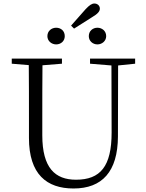

<svg xmlns="http://www.w3.org/2000/svg" viewBox="-20 -1059 832 1094"><path d="M300 -806C327 -806 349 -825 349 -853C349 -883 327 -901 300 -901C274 -901 250 -883 250 -853C250 -825 274 -806 300 -806ZM402 -896 503 -960C537 -980 549 -994 549 -1010C549 -1027 535 -1039 518 -1039C503 -1039 490 -1030 468 -1007L385 -913ZM535 -806C561 -806 585 -825 585 -853C585 -883 561 -901 535 -901C509 -901 486 -883 486 -853C486 -825 509 -806 535 -806ZM493 -696 615 -686 616 -304C616 -111 552 -35 413 -35C294 -35 221 -102 221 -288V-389C221 -491 221 -589 222 -687L333 -696V-725H47V-696L144 -688C145 -589 145 -489 145 -389V-273C145 -66 246 15 399 15C562 15 651 -81 652 -281L653 -686L750 -696V-725H493Z"/></svg>

Font: Noto Serif HK Light
Style: Regular
Weight: 300
Designer: Ryoko NISHIZUKA 西塚涼子 (kana & ideographs); Frank Grießhammer (Latin, Greek & Cyrillic); Wenlong ZHANG 张文龙 (bopomofo); San
Foundry: Adobe
Version: Version 2.001;hotconv 1.1.0;makeotfexe 2.6.0